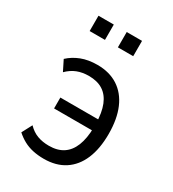

<svg xmlns="http://www.w3.org/2000/svg" viewBox="-174 -797 811 901"><g transform="rotate(30 231.5 -346.0)"><path d="M205 9Q173 9 145.5 3Q118 -3 95 -15.5Q72 -28 52 -46L81 -101Q104 -77 132 -66.5Q160 -56 195 -56Q241 -56 271.5 -76Q302 -96 318 -136Q334 -176 335 -236L342 -220H129V-279H342L335 -255Q334 -316 318 -355.5Q302 -395 271.5 -414.5Q241 -434 195 -434Q160 -434 132 -423Q104 -412 80 -388L52 -444Q80 -470 117.5 -484.5Q155 -499 204 -499Q269 -499 315.5 -469Q362 -439 386.5 -382Q411 -325 411 -244Q411 -164 387 -107.5Q363 -51 317 -21Q271 9 205 9ZM245 -618V-701H328V-618ZM92 -618V-701H175V-618Z"/></g></svg>

Font: Nunito Sans 10pt Condensed
Style: Regular
Weight: 400
Width: 3
Designer: Vernon Adams
Foundry: Vernon Adams
Version: Version 3.101;gftools[0.9.27]